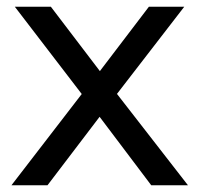

<svg xmlns="http://www.w3.org/2000/svg" viewBox="-20 -550 592 570"><path d="M14 0 242 -296 241 -247 24 -530H131L297 -312H256L422 -530H527L307 -245L308 -296L538 0H429L254 -232L293 -226L121 0Z"/></svg>

Font: MOST Montserrat Medium
Style: Regular
Weight: 500
Designer: Julieta Ulanovsky
Foundry: Julieta Ulanovsky
Version: Version 8.000;March 11, 2024;FontCreator 15.0.0.2926 64-bit